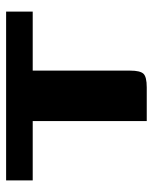

<svg xmlns="http://www.w3.org/2000/svg" viewBox="44 -544 500 628"><g transform="rotate(-90 294.0 -230.0)"><path d="M18 -460H570V-373H377V-54Q377 -22 367 -11Q357 0 322 0H212V-373H18Z"/></g></svg>

Font: Genos
Style: Bold
Weight: 700
Designer: Robert E. Leuschke
Foundry: Robert E. Leuschke
Version: Version 1.010